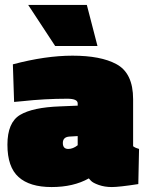

<svg xmlns="http://www.w3.org/2000/svg" viewBox="-20 -743 597 776"><path d="M518 -342V-152Q527 -145 542 -141L539 1Q461 13 432 13Q403 13 379 4.5Q355 -4 347 -13L339 -22Q277 13 188.5 13Q100 13 55 -27.5Q10 -68 10 -158Q10 -248 61 -278.5Q112 -309 222 -313L294 -316V-325Q294 -344 252 -344Q161 -344 70 -334L37 -331L32 -483Q164 -518 273 -518Q387 -518 450 -484Q518 -448 518 -342ZM256 -141Q275 -141 294 -156V-193L260 -191Q234 -189 234 -165Q234 -141 256 -141ZM94 -723H331L374 -557H203Z"/></svg>

Font: Titillium Web
Style: Black
Weight: 900
Version: Version 1.001;PS 35.000;hotconv 1.0.70;makeotf.lib2.5.55311